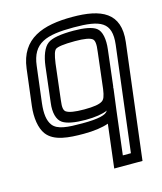

<svg xmlns="http://www.w3.org/2000/svg" viewBox="-112 -602 776 918"><g transform="rotate(-15 275.5 -143.0)"><path d="M332 -519C187 -519 76 -482 58 -337L36 -158C29 -101 37 -48 60 -17C95 30 168 35 242 35C292 35 334 29 365 18L342 208L339 233H364H454H479L482 208L549 -337C566 -480 475 -519 332 -519ZM386 -148C381 -113 375 -98 363 -91C349 -82 322 -77 274 -77C227 -77 200 -82 186 -91C176 -98 172 -112 177 -148L198 -325C204 -367 210 -385 219 -392C229 -399 258 -404 315 -404C362 -404 388 -399 400 -390C409 -383 413 -367 407 -325L386 -148ZM436 -148 457 -325C463 -374 456 -415 433 -432C413 -447 373 -454 321 -454C260 -454 213 -447 192 -430C169 -413 154 -373 148 -325L127 -148C121 -103 130 -64 155 -48C176 -34 216 -27 268 -27C314 -27 352 -33 377 -44L375 -42C365 -25 329 -15 248 -15C176 -15 125 -18 102 -49C85 -72 80 -107 86 -158L108 -337C121 -447 189 -469 326 -469C459 -469 512 -447 499 -337L435 183H395L421 -31L435 -139H434C435 -142 435 -145 436 -148Z"/></g></svg>

Font: Gamestation Display Outline
Style: Italic
Weight: 400
Designer: Jonas Hecksher
Foundry: Jonas Hecksher, Playtypeª, e-types AS
Version: Version 1.003